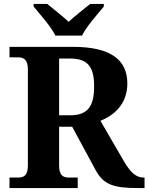

<svg xmlns="http://www.w3.org/2000/svg" viewBox="-20 -951 751 971"><path d="M260 -771H395C416 -816 474 -880 505 -918V-931H436C408 -909 357 -868 327 -841C297 -868 247 -909 219 -931H150V-918C181 -880 239 -816 260 -771ZM28 0H373V-53H330C303 -53 279 -60 279 -113V-310H345L464 -90C505 -15 558 0 678 0H711V-53H707C669 -53 641 -77 607 -135L488 -340C555 -367 624 -423 624 -529C624 -649 539 -714 350 -714H28V-661H70C97 -661 121 -653 121 -600V-113C121 -60 97 -53 70 -53H28ZM335 -368H279V-655H333C422 -655 456 -616 456 -515C456 -417 427 -368 335 -368Z"/></svg>

Font: Noto Serif Test
Style: Bold
Weight: 700
Version: Version 1.000